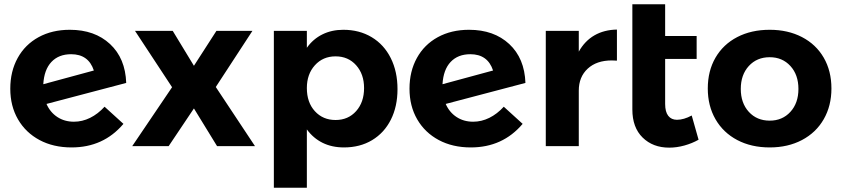

<svg xmlns="http://www.w3.org/2000/svg" viewBox="-20 -682 3928 896"><path d="M468 -184 556 -104Q463 6 314 6Q229 6 164.5 -28.5Q100 -63 64 -125Q28 -187 28 -268Q28 -349 62.5 -411.5Q97 -474 160 -508.5Q223 -543 306 -543Q422 -543 493.5 -476.5Q565 -410 569 -295L197 -197Q214 -158 247.5 -136Q281 -114 325 -114Q364 -114 400.5 -132Q437 -150 468 -184ZM182 -289 418 -353Q393 -429 312 -429Q254 -429 220 -393Q186 -357 182 -289Z M610 -538H786L885 -375L990 -538H1158L987 -276L1170 0H993L885 -176L767 0H597L783 -275Z M1835 -266Q1835 -185 1804 -123.5Q1773 -62 1716.5 -28Q1660 6 1585 6Q1529 6 1485.5 -15.5Q1442 -37 1412 -78V194H1258V-538H1412V-459Q1441 -500 1484.5 -521.5Q1528 -543 1582 -543Q1657 -543 1714.5 -508.5Q1772 -474 1803.5 -411Q1835 -348 1835 -266ZM1679 -271Q1679 -336 1642 -377.5Q1605 -419 1546 -419Q1487 -419 1449.5 -377.5Q1412 -336 1412 -271Q1412 -204 1449.5 -163Q1487 -122 1546 -122Q1605 -122 1642 -163.5Q1679 -205 1679 -271Z M2331 -184 2419 -104Q2326 6 2177 6Q2092 6 2027.5 -28.5Q1963 -63 1927 -125Q1891 -187 1891 -268Q1891 -349 1925.5 -411.5Q1960 -474 2023 -508.5Q2086 -543 2169 -543Q2285 -543 2356.5 -476.5Q2428 -410 2432 -295L2060 -197Q2077 -158 2110.5 -136Q2144 -114 2188 -114Q2227 -114 2263.5 -132Q2300 -150 2331 -184ZM2045 -289 2281 -353Q2256 -429 2175 -429Q2117 -429 2083 -393Q2049 -357 2045 -289Z M2859 -544V-399Q2851 -400 2835 -400Q2764 -400 2722.5 -361.5Q2681 -323 2681 -259V0H2527V-538H2681V-441Q2709 -491 2754 -517Q2799 -543 2859 -544Z M3240 -30Q3210 -13 3174 -3Q3138 7 3103 7Q3027 7 2979 -40Q2931 -87 2931 -171V-662H3084V-514H3231V-407H3084V-197Q3084 -160 3098.5 -141.5Q3113 -123 3139 -123Q3171 -123 3208 -143Z M3860 -269Q3860 -188 3824 -125.5Q3788 -63 3722.5 -28.5Q3657 6 3572 6Q3486 6 3420.5 -28.5Q3355 -63 3319 -125.5Q3283 -188 3283 -269Q3283 -351 3319 -413Q3355 -475 3420.5 -509Q3486 -543 3572 -543Q3657 -543 3722.5 -509Q3788 -475 3824 -413Q3860 -351 3860 -269ZM3437 -267Q3437 -201 3474.5 -160Q3512 -119 3572 -119Q3631 -119 3668.5 -160Q3706 -201 3706 -267Q3706 -333 3668.5 -374Q3631 -415 3572 -415Q3512 -415 3474.5 -374Q3437 -333 3437 -267Z"/></svg>

Font: TypoPRO Montserrat Alternates
Style: Regular
Weight: 600
Designer: Julieta Ulanovsky
Foundry: Julieta Ulanovsky
Version: Version 6.001